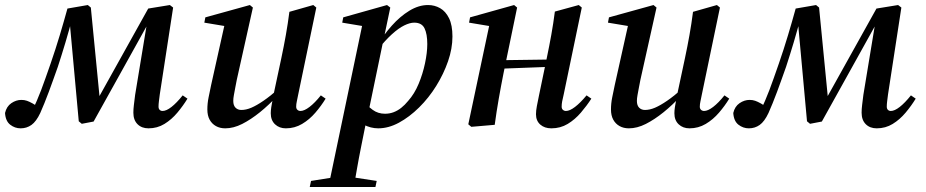

<svg xmlns="http://www.w3.org/2000/svg" viewBox="-22 -496 3679 763"><path d="M60 14Q37 14 18.5 -0.5Q0 -15 -2 -47Q4 -73 23 -86Q42 -99 63 -99Q75 -99 85 -95.5Q95 -92 107.5 -85Q120 -78 137 -66L121 -45L106 -57Q116 -76 124.5 -96Q133 -116 141.5 -138Q150 -160 159 -186Q168 -212 179 -243Q199 -301 215.5 -356Q232 -411 246 -462L327 -476L339 -466L376 -87H357L367 -103Q417 -192 467 -282.5Q517 -373 567 -462L653 -476L666 -466L613 -121Q611 -105 609.5 -93.5Q608 -82 608 -72Q608 -64 612.5 -59.5Q617 -55 624 -55Q639 -55 659.5 -71Q680 -87 704 -117L723 -104Q706 -76 683 -48.5Q660 -21 631.5 -3.5Q603 14 568 14Q541 14 524.5 -2.5Q508 -19 508 -48Q508 -62 510 -78.5Q512 -95 515 -119L568 -440L594 -419H576L569 -407Q513 -307 459 -209Q405 -111 350 -13L303 -4L291 -14L253 -430L267 -431Q253 -377 238 -327Q223 -277 208 -231Q199 -206 190 -180.5Q181 -155 172 -131Q163 -107 154.5 -86Q146 -65 138 -47Q122 -13 103 0.5Q84 14 60 14Z M873 14Q852 14 836 5Q820 -4 811 -20.5Q802 -37 802 -61Q802 -85 807 -109.5Q812 -134 817 -158L872 -405L886 -390L790 -406L794 -427L971 -476L983 -466L919 -179Q916 -164 913 -148Q910 -132 907.5 -118.5Q905 -105 905 -95Q905 -77 914 -68Q923 -59 937 -59Q956 -59 977 -68Q998 -77 1025 -95.5Q1052 -114 1085 -143L1093 -117H1082Q1047 -79 1011 -50Q975 -21 940.5 -3.5Q906 14 873 14ZM1114 14Q1088 14 1071 -2Q1054 -18 1054 -46Q1054 -56 1056 -70Q1058 -84 1064 -111V-115L1096 -265Q1106 -312 1114 -357Q1122 -402 1128 -449L1223 -476L1235 -466L1163 -120Q1160 -104 1157.5 -93Q1155 -82 1155 -72Q1155 -64 1160 -59.5Q1165 -55 1172 -55Q1187 -55 1208 -71Q1229 -87 1253 -117L1272 -104Q1255 -76 1231.5 -48.5Q1208 -21 1178.5 -3.5Q1149 14 1114 14Z M1209 247 1214 223 1315 207H1370L1475 223L1470 247ZM1283 247 1419 -403 1440 -389 1338 -406 1342 -427 1516 -476 1529 -466 1503 -342 1501 -334 1439 -35 1434 -17Q1423 38 1413.5 85Q1404 132 1397 172.5Q1390 213 1384 247ZM1481 14Q1451 14 1422.5 -1Q1394 -16 1374 -45L1421 -96Q1438 -75 1459 -59.5Q1480 -44 1508 -44Q1526 -44 1542 -50Q1558 -56 1572.5 -67.5Q1587 -79 1600 -95Q1625 -123 1641.5 -162.5Q1658 -202 1667 -244.5Q1676 -287 1676 -321Q1676 -361 1665 -383.5Q1654 -406 1624 -406Q1607 -406 1584.5 -395Q1562 -384 1535.5 -360Q1509 -336 1478 -297L1469 -313H1475Q1502 -357 1535 -394Q1568 -431 1605 -453.5Q1642 -476 1679 -476Q1705 -476 1727 -463.5Q1749 -451 1762.5 -423.5Q1776 -396 1776 -351Q1776 -303 1758.5 -252.5Q1741 -202 1711.5 -154.5Q1682 -107 1643.5 -69Q1605 -31 1563.5 -8.5Q1522 14 1481 14Z M1851 8 1839 -2 1924 -403 1944 -389 1842 -406 1846 -427 2021 -476 2033 -466 2008 -345 1979 -205Q1969 -155 1960 -103.5Q1951 -52 1944 0ZM1914 -221V-256L2204 -260V-232ZM2169 14Q2142 14 2125 -1Q2108 -16 2108 -42Q2108 -56 2111.5 -74.5Q2115 -93 2120 -117L2151 -266Q2161 -314 2169 -358.5Q2177 -403 2183 -450L2278 -476L2290 -466L2218 -120Q2214 -104 2212 -93Q2210 -82 2210 -72Q2210 -64 2215 -59.5Q2220 -55 2227 -55Q2242 -55 2263 -71Q2284 -87 2309 -117L2328 -104Q2310 -76 2286.5 -48.5Q2263 -21 2234 -3.5Q2205 14 2169 14Z M2477 14Q2456 14 2440 5Q2424 -4 2415 -20.5Q2406 -37 2406 -61Q2406 -85 2411 -109.5Q2416 -134 2421 -158L2476 -405L2490 -390L2394 -406L2398 -427L2575 -476L2587 -466L2523 -179Q2520 -164 2517 -148Q2514 -132 2511.5 -118.5Q2509 -105 2509 -95Q2509 -77 2518 -68Q2527 -59 2541 -59Q2560 -59 2581 -68Q2602 -77 2629 -95.5Q2656 -114 2689 -143L2697 -117H2686Q2651 -79 2615 -50Q2579 -21 2544.5 -3.5Q2510 14 2477 14ZM2718 14Q2692 14 2675 -2Q2658 -18 2658 -46Q2658 -56 2660 -70Q2662 -84 2668 -111V-115L2700 -265Q2710 -312 2718 -357Q2726 -402 2732 -449L2827 -476L2839 -466L2767 -120Q2764 -104 2761.5 -93Q2759 -82 2759 -72Q2759 -64 2764 -59.5Q2769 -55 2776 -55Q2791 -55 2812 -71Q2833 -87 2857 -117L2876 -104Q2859 -76 2835.5 -48.5Q2812 -21 2782.5 -3.5Q2753 14 2718 14Z M2954 14Q2931 14 2912.5 -0.5Q2894 -15 2892 -47Q2898 -73 2917 -86Q2936 -99 2957 -99Q2969 -99 2979 -95.5Q2989 -92 3001.5 -85Q3014 -78 3031 -66L3015 -45L3000 -57Q3010 -76 3018.5 -96Q3027 -116 3035.5 -138Q3044 -160 3053 -186Q3062 -212 3073 -243Q3093 -301 3109.5 -356Q3126 -411 3140 -462L3221 -476L3233 -466L3270 -87H3251L3261 -103Q3311 -192 3361 -282.5Q3411 -373 3461 -462L3547 -476L3560 -466L3507 -121Q3505 -105 3503.5 -93.5Q3502 -82 3502 -72Q3502 -64 3506.5 -59.5Q3511 -55 3518 -55Q3533 -55 3553.5 -71Q3574 -87 3598 -117L3617 -104Q3600 -76 3577 -48.5Q3554 -21 3525.5 -3.5Q3497 14 3462 14Q3435 14 3418.5 -2.5Q3402 -19 3402 -48Q3402 -62 3404 -78.5Q3406 -95 3409 -119L3462 -440L3488 -419H3470L3463 -407Q3407 -307 3353 -209Q3299 -111 3244 -13L3197 -4L3185 -14L3147 -430L3161 -431Q3147 -377 3132 -327Q3117 -277 3102 -231Q3093 -206 3084 -180.5Q3075 -155 3066 -131Q3057 -107 3048.5 -86Q3040 -65 3032 -47Q3016 -13 2997 0.5Q2978 14 2954 14Z"/></svg>

Font: Source Serif 4 48pt SemiBold
Style: Italic
Weight: 600
Italic angle: -12°
Designer: Frank Grießhammer
Foundry: Adobe Systems Incorporated
Version: Version 4.004;hotconv 1.0.116;makeotfexe 2.5.65601